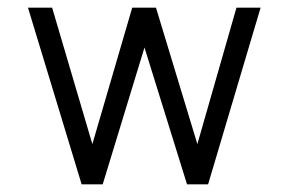

<svg xmlns="http://www.w3.org/2000/svg" viewBox="-20 -481 747 501"><path d="M523 0H468L357 -357L248 0H193L53 -461H116L221 -105L325 -461H387L495 -105L597 -461H660Z"/></svg>

Font: SUITE Light
Style: Regular
Weight: 300
Designer: Sun
Foundry: Sun
Version: Version 2.040